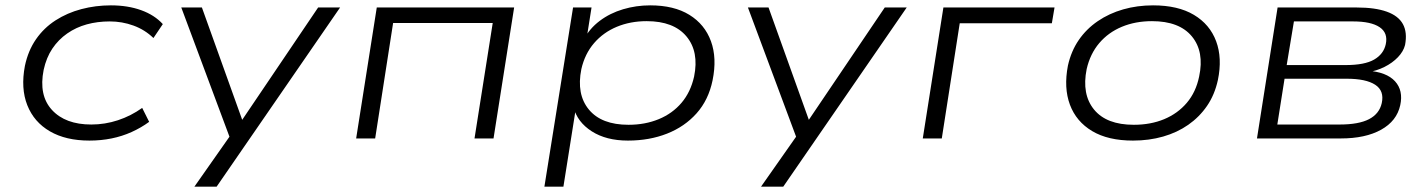

<svg xmlns="http://www.w3.org/2000/svg" viewBox="-20 -517 5334 717"><path d="M314 8Q226 8 166.5 -26.5Q107 -61 82 -124Q57 -187 73 -271Q85 -328 114.5 -370.5Q144 -413 187.5 -441Q231 -469 284 -483Q337 -497 394 -497Q457 -497 507 -479Q557 -461 588 -427L553 -375Q521 -406 478.5 -421.5Q436 -437 390 -437Q344 -437 304 -426Q264 -415 231 -392Q198 -369 175.5 -335.5Q153 -302 143 -256Q124 -161 174 -106.5Q224 -52 321 -52Q372 -52 420.5 -68Q469 -84 511 -114L537 -62Q507 -40 471.5 -24Q436 -8 396.5 0Q357 8 314 8Z M706 180 845 -18 849 26 657 -489H734L889 -57H876L1168 -489H1250L789 180Z M1310 0 1387 -489H1900L1823 0H1752L1820 -431H1448L1381 0Z M2013 180 2120 -489H2189L2170 -369H2160Q2181 -410 2219.5 -439Q2258 -468 2307 -482.5Q2356 -497 2408 -497Q2497 -497 2554.5 -461.5Q2612 -426 2635 -363Q2658 -300 2641 -217Q2626 -144 2581.5 -94Q2537 -44 2471 -18Q2405 8 2325 8Q2244 8 2190 -26.5Q2136 -61 2122 -116H2131L2084 180ZM2327 -51Q2389 -51 2440 -72Q2491 -93 2525 -133Q2559 -173 2572 -231Q2591 -324 2543.5 -381Q2496 -438 2395 -438Q2334 -438 2283.5 -417Q2233 -396 2198.5 -356Q2164 -316 2151 -259Q2132 -165 2179 -108Q2226 -51 2327 -51Z M2822 180 2961 -18 2965 26 2773 -489H2850L3005 -57H2992L3284 -489H3366L2905 180Z M3426 0 3503 -489H3918L3908 -430H3564L3497 0Z M4211 8Q4118 8 4058.5 -27.5Q3999 -63 3975.5 -126Q3952 -189 3968 -272Q3980 -326 4008.5 -367.5Q4037 -409 4079.5 -438Q4122 -467 4174.5 -482Q4227 -497 4286 -497Q4379 -497 4438.5 -461.5Q4498 -426 4521.5 -363Q4545 -300 4528 -218Q4516 -163 4487.5 -121.5Q4459 -80 4417.5 -51Q4376 -22 4323.5 -7Q4271 8 4211 8ZM4214 -51Q4277 -51 4327.5 -72Q4378 -93 4412 -133Q4446 -173 4458 -231Q4478 -324 4431 -381Q4384 -438 4282 -438Q4220 -438 4169.5 -417Q4119 -396 4085 -356Q4051 -316 4038 -259Q4019 -165 4065.5 -108Q4112 -51 4214 -51Z M4674 0 4751 -489H5047Q5115 -489 5158.5 -473.5Q5202 -458 5219 -427Q5236 -396 5227 -349Q5221 -325 5200.5 -303.5Q5180 -282 5150 -267Q5120 -252 5086 -247L5087 -253Q5158 -248 5189.5 -213.5Q5221 -179 5209 -124Q5196 -65 5137.5 -32.5Q5079 0 4987 0ZM4750 -52H4983Q5054 -52 5092.5 -72Q5131 -92 5140 -132Q5150 -178 5115.5 -200.5Q5081 -223 5009 -223H4777ZM4785 -274H5005Q5076 -274 5111.5 -294.5Q5147 -315 5155 -352Q5164 -394 5132 -415.5Q5100 -437 5033 -437H4812Z"/></svg>

Font: Nunito Sans 10pt Expanded Light
Style: Italic
Weight: 300
Width: 7
Italic angle: -9°
Designer: Vernon Adams
Foundry: Vernon Adams
Version: Version 3.101;gftools[0.9.27]